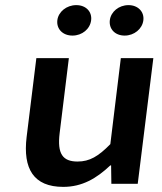

<svg xmlns="http://www.w3.org/2000/svg" viewBox="-20 -718 632 750"><path d="M84 -183C69 -59 111 12 227 12C301 12 357 -21 411 -72H414L415 0H518L579 -491H452L411 -155C364 -107 330 -87 283 -87C225 -87 203 -117 213 -198L249 -491H122ZM263 -579C301 -579 332 -605 336 -639C340 -672 316 -698 278 -698C240 -698 208 -672 204 -639C200 -605 225 -579 263 -579ZM467 -579C504 -579 536 -605 540 -639C544 -672 519 -698 482 -698C444 -698 413 -672 409 -639C405 -605 429 -579 467 -579Z"/></svg>

Font: Falling Sky
Style: ExtObl
Weight: 400
Designer: Paul D. Hunt
Foundry: Adobe Systems Incorporated
Version: Version 1.02